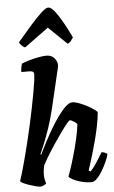

<svg xmlns="http://www.w3.org/2000/svg" viewBox="-68 -1138 699 1182"><g transform="rotate(-5 281.0 -547.0)"><path d="M134 0Q123 0 103.5 -5Q84 -10 63.5 -17Q43 -24 28 -31.5Q13 -39 11 -44Q17 -62 26 -92.5Q35 -123 44.5 -158Q54 -193 62.5 -227Q71 -261 77 -285Q90 -338 101.5 -390Q113 -442 122.5 -490Q132 -538 139.5 -578.5Q147 -619 151 -648.5Q155 -678 155 -692Q155 -705 147 -709Q139 -713 125 -713H77Q77 -728 80 -742Q83 -756 85 -764Q100 -771 128.5 -779.5Q157 -788 188 -794Q219 -800 240 -800Q269 -800 287.5 -780Q306 -760 306 -734Q306 -730 302 -713Q298 -696 291 -667L245 -472Q230 -409 211.5 -355Q193 -301 177 -261.5Q161 -222 150 -199L154 -195Q171 -230 192.5 -271Q214 -312 238 -352.5Q262 -393 286.5 -426.5Q311 -460 333 -480Q355 -500 373 -500Q389 -500 413.5 -491Q438 -482 462.5 -469Q487 -456 504.5 -443.5Q522 -431 524 -425Q521 -388 512 -343.5Q503 -299 491 -253.5Q479 -208 467.5 -169.5Q456 -131 447.5 -105Q439 -79 437 -73L448 -66Q459 -76 473 -95.5Q487 -115 501 -138Q515 -161 526 -178Q535 -178 547 -173Q559 -168 561 -163Q556 -142 543.5 -114.5Q531 -87 515 -60.5Q499 -34 482 -17Q465 0 450 0Q418 0 387 -8Q356 -16 334.5 -27.5Q313 -39 310 -47Q315 -59 326.5 -93Q338 -127 351.5 -174Q365 -221 376.5 -271Q388 -321 393 -364Q386 -372 377 -378Q368 -384 360.5 -387.5Q353 -391 349 -391Q344 -391 329 -373Q314 -355 293 -325.5Q272 -296 248.5 -261.5Q225 -227 204 -192.5Q183 -158 168 -130Q164 -116 162 -101Q160 -86 160 -69Q160 -56 162.5 -43Q165 -30 169 -15Q163 -10 152 -5Q141 0 134 0ZM114 -862Q104 -865 92.5 -876Q81 -887 79 -897Q121 -947 160.5 -992Q200 -1037 230.5 -1065.5Q261 -1094 276 -1094Q293 -1094 315 -1066.5Q337 -1039 362 -994.5Q387 -950 412 -898Q405 -887 397 -876.5Q389 -866 376 -862L263 -971Z"/></g></svg>

Font: Texturina Medium 12pt Black
Style: Italic
Weight: 900
Italic angle: -11°
Version: Version 1.002